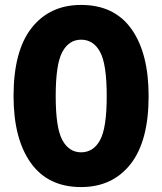

<svg xmlns="http://www.w3.org/2000/svg" viewBox="-20 -749 659 779"><path d="M35 -359Q35 -543 108.5 -636Q182 -729 309 -729Q444 -729 513.5 -631Q583 -533 583 -359Q583 -176 509.5 -83Q436 10 309 10Q175 10 105 -88Q35 -186 35 -359ZM413 -359Q413 -489 386 -538.5Q359 -588 309 -588Q260 -588 233 -538.5Q206 -489 206 -359Q206 -230 233 -180.5Q260 -131 309 -131Q359 -131 386 -180.5Q413 -230 413 -359Z"/></svg>

Font: Mona Sans ExtraBold
Style: Regular
Weight: 800
Designer: Deni Anggara
Foundry: GitHub
Version: Version 2.000